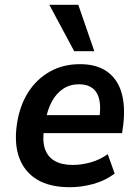

<svg xmlns="http://www.w3.org/2000/svg" viewBox="-20 -772 579 802"><path d="M272 10Q189 10 136.5 -21Q84 -52 61.5 -110Q39 -168 50 -249Q61 -328 96.5 -384.5Q132 -441 187.5 -472.5Q243 -504 314 -504Q383 -504 426.5 -473.5Q470 -443 487 -387Q504 -331 495 -252L490 -216H145L156 -291H412L394 -273Q402 -323 395 -355Q388 -387 366.5 -403.5Q345 -420 310 -420Q273 -420 244.5 -401.5Q216 -383 197.5 -349.5Q179 -316 170 -268L165 -239Q156 -187 167 -152.5Q178 -118 207.5 -100.5Q237 -83 284 -83Q321 -83 359.5 -94Q398 -105 430 -128L459 -47Q419 -17 369.5 -3.5Q320 10 272 10ZM290 -558 186 -752H307L374 -558Z"/></svg>

Font: Nunito Sans 10pt SemiCondensed
Style: Bold Italic
Weight: 700
Width: 4
Italic angle: -9°
Designer: Vernon Adams
Foundry: Vernon Adams
Version: Version 3.101;gftools[0.9.27]